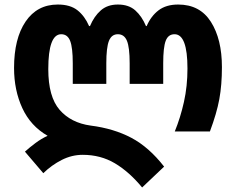

<svg xmlns="http://www.w3.org/2000/svg" viewBox="-20 -580 1041 847"><path d="M607 247 704 155Q637 69 559.5 28Q482 -13 380 -26Q293 -38 243 -95.5Q193 -153 193 -275Q193 -429 250 -429Q278 -429 289.5 -399.5Q301 -370 301 -301V-210H449V-301Q449 -370 460.5 -399.5Q472 -429 500 -429Q528 -429 540 -400Q552 -371 552 -301V-210H700V-301Q700 -371 711 -400Q722 -429 750 -429Q807 -429 807 -278Q807 -200 791.5 -130.5Q776 -61 751 0H906Q936 -80 947.5 -142.5Q959 -205 959 -284Q959 -407 910.5 -483.5Q862 -560 766 -560Q713 -560 679.5 -534.5Q646 -509 627 -465H624Q606 -508 577 -534Q548 -560 500 -560Q454 -560 424.5 -534Q395 -508 377 -465H373Q354 -509 322 -534.5Q290 -560 235 -560Q144 -560 93 -485Q42 -410 42 -280Q42 -182 78.5 -103Q115 -24 190 19Q162 32 136.5 51Q111 70 90 89L171 184Q208 148 252.5 125.5Q297 103 345 103Q424 103 487 140.5Q550 178 607 247Z"/></svg>

Font: Noto Sans Georgian Condensed Extra
Style: Regular
Weight: 800
Width: 3
Designer: Monotype Design Team
Foundry: Monotype Imaging Inc.
Version: Version 1.901